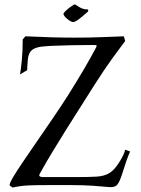

<svg xmlns="http://www.w3.org/2000/svg" viewBox="-20 -829 633 862"><path d="M36 13 23 3Q22 -5 38.5 -33Q55 -61 83.5 -103Q112 -145 146.5 -195Q181 -245 217.5 -298.5Q254 -352 286 -402Q325 -464 357 -518.5Q389 -573 412 -617Q414 -623 414 -624Q414 -627 403 -627Q355 -627 302.5 -626Q250 -625 207.5 -623Q165 -621 148 -616Q126 -610 116.5 -597Q107 -584 105 -562Q102 -526 102 -514L70 -495Q74 -519 78 -559Q82 -599 82 -652L94 -666Q220 -660 312 -660Q349 -660 378.5 -660.5Q408 -661 444 -662.5Q480 -664 536 -666L542 -645Q520 -616 484 -566.5Q448 -517 403 -446Q364 -384 332 -334Q300 -284 272 -239Q244 -194 216 -148Q188 -102 158 -48Q156 -44 156 -42Q156 -38 161 -36Q166 -34 173 -34H321Q379 -34 413.5 -36Q448 -38 471 -52Q494 -66 515 -100Q527 -119 533.5 -133Q540 -147 542 -157L564 -149Q556 -131 546.5 -103.5Q537 -76 528 -47Q518 -15 507.5 -1Q497 13 471 11Q442 8 398 5Q354 2 298 2H189Q138 2 106 3.5Q74 5 36 13ZM309 -730Q298 -730 281 -745Q265 -758 265 -767Q265 -773 291 -794Q311 -809 315 -809Q320 -809 325 -804Q330 -801 334 -798.5Q338 -796 342 -794Q355 -787 371 -787Q376 -787 376 -783Q377 -779 374 -776L348 -754Q320 -730 309 -730Z"/></svg>

Font: Luxurious Roman
Style: Regular
Weight: 400
Designer: Robert E. Leuschke
Foundry: Robert E. Leuschke
Version: Version 1.010; ttfautohint (v1.8.3)